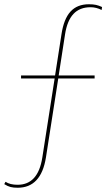

<svg xmlns="http://www.w3.org/2000/svg" viewBox="-72 -755 500 903"><path d="M234 -594 204 -400H373V-386H202L144 -14Q121 128 11 128Q-9 128 -22.5 124.5Q-36 121 -52 111L-46 100Q-25 114 11 114Q107 114 127 -14L185 -386H27V-400H187L217 -593Q228 -666 259.5 -700.5Q291 -735 346 -735Q366 -735 379.5 -732Q393 -729 408 -722L406 -708Q381 -721 354 -721Q303 -721 273.5 -689.5Q244 -658 234 -594Z"/></svg>

Font: Work Sans Thin
Style: Regular
Weight: 260
Designer: Wei Huang
Foundry: Wei Huang
Version: Version 1.500